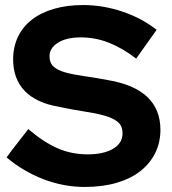

<svg xmlns="http://www.w3.org/2000/svg" viewBox="-20 -730 680 760"><path d="M6 -107Q27 -136 48.5 -163Q70 -190 92 -219Q153 -167 208 -143Q263 -119 327 -119Q390 -119 427.5 -141Q465 -163 465 -202Q465 -232 446 -247.5Q427 -263 393 -272.5Q359 -282 312 -289Q265 -296 210 -308Q123 -323 77.5 -370.5Q32 -418 32 -495Q32 -544 51 -584Q70 -624 106 -652Q142 -680 193.5 -695Q245 -710 309 -710Q387 -710 463.5 -684.5Q540 -659 600 -612L519 -498Q466 -539 412 -560.5Q358 -582 300 -582Q243 -582 209.5 -561Q176 -540 176 -507Q176 -481 192 -466.5Q208 -452 238 -443.5Q268 -435 311 -429Q354 -423 407 -413Q615 -378 615 -216Q615 -166 594.5 -124.5Q574 -83 536 -53Q498 -23 442 -6.5Q386 10 316 10Q231 10 151 -21Q71 -52 6 -107Z"/></svg>

Font: Rosa Sans
Style: Bold
Weight: 700
Designer: Pentagram / MCKL
Foundry: Pentagram / MCKL
Version: Version 1.005;September 16, 2019;FontCreator 11.5.0.2425 64-